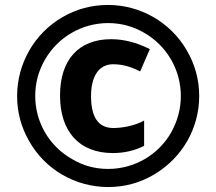

<svg xmlns="http://www.w3.org/2000/svg" viewBox="-20 -744 871 774"><path d="M416 10C483 10 545 -7 602 -41C716 -109 783 -228 783 -357C783 -423 766 -484 733 -541C667 -655 545 -724 416 -724C350 -724 289 -708 232 -675C118 -609 49 -487 49 -357C49 -292 65 -232 97 -176C160 -63 281 10 416 10ZM416 -63C363 -63 315 -76 270 -103C178 -155 122 -252 122 -357C122 -409 135 -458 161 -503C213 -594 310 -651 416 -651C467 -651 516 -638 561 -612C652 -560 709 -463 709 -357C709 -305 696 -257 670 -210C618 -119 521 -63 416 -63ZM435 -127C479 -127 521 -136 561 -156V-258C525 -238 476 -228 437 -228C376 -228 347 -272 347 -357C347 -437 379 -485 436 -485C471 -485 507 -476 545 -456L584 -546C530 -573 479 -586 428 -586C297 -586 222 -503 222 -359C222 -214 299 -127 435 -127Z"/></svg>

Font: Kathrein 85 Heavy
Style: Regular
Weight: 900
Designer: Lazydogs Typefoundry, based on Open Sans by Ascender Corporation
Foundry: Lazydogs Typefoundry
Version: Version 1.003;PS 001.003;hotconv 1.0.88;makeotf.lib2.5.64775